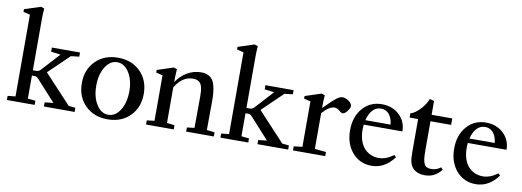

<svg xmlns="http://www.w3.org/2000/svg" viewBox="-59 -1071 3883 1427"><g transform="rotate(10 1883.0 -357.0)"><path d="M25.9 0V-31.2L84.5 -37.1V-654.3L33.7 -666.5V-686.5L155.8 -726.1L181.2 -717.8Q177.7 -678.7 177.7 -640.6V-251H203.6Q223.1 -251 236.8 -266.6L359.9 -401.4L287.6 -410.6V-441.9H500V-410.6L437.5 -403.3L283.2 -254.4L485.8 -36.6L537.1 -31.2V0H305.2V-31.2L370.1 -38.6L228 -195.3Q213.9 -210.9 201.2 -210.9H177.7V-37.1L235.8 -31.2V0Z M786.1 11.7Q682.6 11.7 617.7 -53Q552.7 -117.7 552.7 -220.7Q552.7 -323.7 617.7 -388.4Q682.6 -453.1 786.1 -453.1Q890.1 -453.1 955.1 -388.4Q1020 -323.7 1020 -220.7Q1020 -117.7 955.1 -53Q890.1 11.7 786.1 11.7ZM697 -78.9Q732.4 -22.5 786.1 -22.5Q839.8 -22.5 875.5 -78.9Q911.1 -135.3 911.1 -220.7Q911.1 -306.2 875.5 -362.5Q839.8 -418.9 786.1 -418.9Q732.4 -418.9 697 -362.5Q661.6 -306.2 661.6 -220.7Q661.6 -135.3 697 -78.9Z M1076.2 0V-31.2L1133.3 -38.1V-381.3L1083.5 -393.6V-413.1L1205.6 -453.1L1231 -444.8Q1227.5 -404.8 1227.5 -367.2V-347.2Q1261.7 -397.9 1309.8 -425.5Q1357.9 -453.1 1414.1 -453.1Q1442.9 -453.1 1463.4 -443.8Q1483.9 -434.6 1496.8 -418.5Q1509.8 -402.3 1517.1 -376Q1524.4 -349.6 1527.1 -320.8Q1529.8 -292 1529.8 -252.4Q1529.8 -108.4 1528.3 -38.6L1587.9 -31.2V0H1378.9V-31.2L1435.1 -38.1Q1436.5 -153.3 1436.5 -272Q1436.5 -296.9 1435.1 -314.2Q1433.6 -331.5 1429.2 -348.1Q1424.8 -364.7 1416.7 -374.8Q1408.7 -384.8 1395.3 -390.6Q1381.8 -396.5 1362.8 -396.5Q1279.3 -396.5 1227.5 -306.6V-38.6L1285.2 -31.2V0Z M1637.7 0V-31.2L1696.3 -37.1V-654.3L1645.5 -666.5V-686.5L1767.6 -726.1L1793 -717.8Q1789.6 -678.7 1789.6 -640.6V-251H1815.4Q1835 -251 1848.6 -266.6L1971.7 -401.4L1899.4 -410.6V-441.9H2111.8V-410.6L2049.3 -403.3L1895 -254.4L2097.7 -36.6L2148.9 -31.2V0H1917V-31.2L1981.9 -38.6L1839.8 -195.3Q1825.7 -210.9 1813 -210.9H1789.6V-37.1L1847.7 -31.2V0Z M2185.1 0V-31.2L2249.5 -38.6V-381.3L2199.7 -393.6V-413.1L2321.8 -453.1L2346.7 -444.8Q2343.3 -404.8 2343.3 -367.2V-348.1Q2410.2 -416 2440.9 -438Q2460.9 -453.1 2480.5 -453.1Q2502.9 -453.1 2527.6 -435.5Q2552.2 -418 2552.2 -398.9Q2552.2 -383.3 2533.7 -359.6Q2515.1 -335.9 2500.5 -335.9Q2490.2 -335.9 2478 -346.7Q2454.6 -367.7 2435.1 -367.7Q2396 -367.7 2343.3 -309.6V-39.6L2428.7 -31.2V0Z M2778.8 11.2Q2690.4 11.2 2633.5 -54.2Q2576.7 -119.6 2576.7 -221.7Q2576.7 -323.7 2632.6 -388.4Q2688.5 -453.1 2777.8 -453.1Q2856.9 -453.1 2909.2 -404.1Q2961.4 -355 2961.4 -280.3H2669.4Q2667.5 -264.2 2667.5 -243.7Q2667.5 -195.8 2680.2 -158.9Q2692.9 -122.1 2714.6 -99.9Q2736.3 -77.6 2763.4 -66.4Q2790.5 -55.2 2821.3 -55.2Q2876 -55.2 2933.1 -97.2L2947.8 -83Q2878.4 11.2 2778.8 11.2ZM2777.3 -419.9Q2737.8 -419.9 2712.4 -390.9Q2687 -361.8 2675.8 -314.9H2866.2Q2860.8 -365.2 2837.2 -392.6Q2813.5 -419.9 2777.3 -419.9Z M3181.2 11.7Q3148.9 11.7 3124 1Q3099.1 -9.8 3085.9 -27.3Q3071.8 -45.9 3066.2 -70.1Q3060.5 -94.2 3060.5 -143.1V-391.1H2996.6V-422.9Q3032.7 -433.6 3069.3 -473.6Q3106 -513.7 3120.6 -553.2L3153.8 -543.9V-439.9H3309.6V-391.1H3153.8V-177.2Q3153.8 -128.4 3157 -107.2Q3160.2 -85.9 3167 -69.8Q3179.2 -42.5 3220.7 -42.5Q3260.7 -42.5 3291.5 -67.4L3306.2 -52.7Q3258.3 11.7 3181.2 11.7Z M3564.5 11.2Q3476.1 11.2 3419.2 -54.2Q3362.3 -119.6 3362.3 -221.7Q3362.3 -323.7 3418.2 -388.4Q3474.1 -453.1 3563.5 -453.1Q3642.6 -453.1 3694.8 -404.1Q3747.1 -355 3747.1 -280.3H3455.1Q3453.1 -264.2 3453.1 -243.7Q3453.1 -195.8 3465.8 -158.9Q3478.5 -122.1 3500.2 -99.9Q3522 -77.6 3549.1 -66.4Q3576.2 -55.2 3606.9 -55.2Q3661.6 -55.2 3718.8 -97.2L3733.4 -83Q3664.1 11.2 3564.5 11.2ZM3563 -419.9Q3523.4 -419.9 3498 -390.9Q3472.7 -361.8 3461.4 -314.9H3651.9Q3646.5 -365.2 3622.8 -392.6Q3599.1 -419.9 3563 -419.9Z"/></g></svg>

Font: Elstob 10pt Medium
Style: Regular
Weight: 500
Designer: Peter S. Baker
Version: Version 1.015